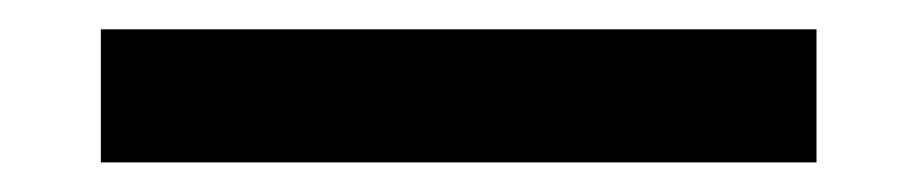

<svg xmlns="http://www.w3.org/2000/svg" viewBox="-20 -20 626 131"><path d="M48.8 90.8V0H537.1V90.8Z"/></svg>

Font: Cascadia Code
Style: Regular
Weight: 400
Designer: Aaron Bell
Foundry: Saja Typeworks
Version: Version 2404.023